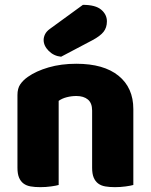

<svg xmlns="http://www.w3.org/2000/svg" viewBox="-20 -764 623 792"><path d="M360 -308Q360 -339 342.5 -353.5Q325 -368 295 -368Q275 -368 255.5 -363Q236 -358 222 -348V-1Q212 2 190.5 5Q169 8 146 8Q124 8 106.5 5Q89 2 77 -7Q65 -16 58.5 -31.5Q52 -47 52 -72V-372Q52 -399 63.5 -416Q75 -433 95 -447Q129 -471 180.5 -486Q232 -501 295 -501Q408 -501 469 -451.5Q530 -402 530 -314V-1Q520 2 498.5 5Q477 8 454 8Q432 8 414.5 5Q397 2 385 -7Q373 -16 366.5 -31.5Q360 -47 360 -72ZM322 -744Q374 -744 397.5 -724Q421 -704 421 -676Q421 -650 407 -632.5Q393 -615 361 -598L232 -530Q202 -533 181 -554Q160 -575 160 -599Q160 -611 166 -623Q172 -635 186 -645Z"/></svg>

Font: Baloo Thambi
Style: Regular
Weight: 400
Designer: Aadarsh Rajan and Ek Type
Foundry: Ek Type
Version: Version 1.443;PS 1.000;hotconv 16.6.51;makeotf.lib2.5.65220;